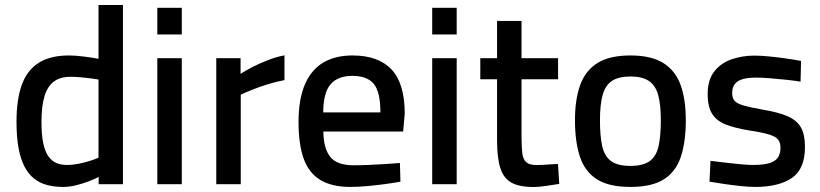

<svg xmlns="http://www.w3.org/2000/svg" viewBox="-20 -731 3255 762"><path d="M231.1 10.9Q195.8 10.9 166.7 3.2Q137.6 -4.5 115.1 -22.4Q92.6 -40.2 77.1 -70.1Q61.5 -100.1 53.5 -144Q45.5 -187.8 45.5 -248.3Q45.5 -338 67.1 -396Q88.7 -453.9 134.7 -482.4Q180.7 -510.9 253.9 -510.9Q279.5 -510.9 314.5 -506.4Q349.4 -501.9 370.9 -497.6V-711.2H468V0H371.5V-28.8Q355.8 -20.3 331.7 -11.2Q307.5 -2 281.5 4.5Q255.4 10.9 231.1 10.9ZM245.6 -76.3Q268.2 -76.3 291.9 -81.1Q315.6 -85.8 336.7 -92.5Q357.9 -99.1 370.9 -105.1V-415.4Q358.5 -417.4 338.9 -420.1Q319.3 -422.8 298.5 -424.5Q277.7 -426.2 260.2 -426.2Q218.1 -426.2 192.8 -406.5Q167.5 -386.9 156.1 -347.5Q144.6 -308.2 144.6 -248.3Q144.6 -196.1 151.7 -162.5Q158.9 -128.8 172.5 -110Q186.1 -91.2 204.4 -83.8Q222.7 -76.3 245.6 -76.3Z M604.3 0V-500H701.5V0ZM604.3 -594.2V-700H701.5V-594.2Z M838.3 0V-500H934.8V-437.7Q953.2 -450.2 981.7 -464.9Q1010.2 -479.5 1043.7 -492.5Q1077.1 -505.5 1109 -511.3V-413.1Q1075.5 -406.8 1042.4 -396.5Q1009.3 -386.2 981.5 -375.1Q953.7 -364.1 935.5 -355.1V0Z M1369.8 10.9Q1295.1 10.5 1250.1 -17.5Q1205 -45.5 1184.9 -102.2Q1164.8 -159 1164.8 -245.6Q1164.8 -338.3 1190.6 -397Q1216.3 -455.7 1264 -483.3Q1311.7 -510.9 1378.7 -510.9Q1482 -510.9 1534.2 -454.9Q1586.3 -399 1586.3 -279.7L1580 -209H1263.3Q1263.9 -142.4 1290.5 -108.7Q1317 -75.1 1383.3 -75.1Q1411.8 -75.1 1445.8 -76.6Q1479.7 -78.1 1512.1 -80.1Q1544.5 -82.1 1567.2 -84.1L1569.2 -10Q1545.2 -5.5 1510.3 -0.7Q1475.4 4.1 1438.3 7.5Q1401.2 10.9 1369.8 10.9ZM1262.7 -284.9H1489.7Q1489.7 -366.1 1463.5 -398Q1437.3 -429.9 1378.7 -429.9Q1320.7 -429.9 1292 -396.6Q1263.3 -363.2 1262.7 -284.9Z M1695.3 0V-500H1792.5V0ZM1695.3 -594.2V-700H1792.5V-594.2Z M2097.9 11.3Q2043.5 11.3 2011.7 -5.1Q1979.9 -21.5 1966.3 -61.9Q1952.7 -102.3 1952.7 -174.3V-416.5H1886.2V-500H1952.7V-647.9H2049.8V-500H2194.8V-416.5H2049.8V-190.3Q2049.8 -147.1 2053 -122.1Q2056.2 -97.2 2069.3 -86.6Q2082.4 -76 2110.4 -76Q2120.4 -76 2135.7 -76.8Q2151 -77.7 2166.9 -78.8Q2182.8 -79.8 2194.6 -80.2L2199.5 -1.1Q2177.9 2.1 2147.9 6.7Q2117.9 11.3 2097.9 11.3Z M2481.9 10.9Q2396.7 10.9 2349 -19.5Q2301.2 -49.8 2281.6 -109.1Q2261.9 -168.4 2261.9 -254Q2261.9 -336.9 2282.9 -394.3Q2303.8 -451.6 2351.8 -481.2Q2399.7 -510.9 2481.9 -510.9Q2564 -510.9 2612 -481.2Q2659.9 -451.6 2680.9 -394.3Q2701.8 -336.9 2701.8 -254Q2701.8 -168.4 2682.2 -109.1Q2662.5 -49.8 2615 -19.5Q2567.4 10.9 2481.9 10.9ZM2481.9 -72.6Q2532.7 -72.6 2558.8 -91.8Q2584.8 -111 2593.8 -151.4Q2602.7 -191.8 2602.7 -254Q2602.7 -316 2592.1 -354.1Q2581.5 -392.2 2555.2 -409.8Q2528.9 -427.4 2481.9 -427.4Q2434.8 -427.4 2408.5 -409.8Q2382.3 -392.2 2371.7 -354.1Q2361.1 -316 2361.1 -254Q2361.1 -191.8 2370 -151.4Q2378.9 -111 2405 -91.8Q2431.1 -72.6 2481.9 -72.6Z M2977.8 10.9Q2953 10.9 2919.9 7.4Q2886.7 4 2853.7 -0.9Q2820.7 -5.9 2795.8 -10.1L2799.8 -92.7Q2825.4 -89.7 2857.5 -85.7Q2889.7 -81.7 2920.3 -79Q2950.9 -76.3 2968.9 -76.3Q3006.5 -76.3 3030.5 -82.7Q3054.5 -89.1 3066 -103.9Q3077.5 -118.7 3077.5 -144.8Q3077.5 -165.1 3068.2 -177Q3058.9 -189 3032.6 -197.1Q3006.3 -205.3 2955.1 -213Q2899.6 -222 2862.4 -236.1Q2825.2 -250.1 2806.9 -278.3Q2788.6 -306.4 2788.6 -358.1Q2788.6 -414.2 2814.9 -447.6Q2841.2 -481 2883.5 -495.6Q2925.9 -510.3 2973.4 -510.3Q3000.8 -510.3 3034.6 -506.8Q3068.5 -503.4 3102 -498.6Q3135.4 -493.9 3159.2 -489L3157.2 -407Q3132.7 -411 3099.5 -414.5Q3066.4 -418 3034.3 -420.5Q3002.2 -423 2979.7 -423Q2949.5 -423 2928.6 -417.2Q2907.6 -411.4 2896.7 -398.1Q2885.8 -384.7 2885.8 -360.7Q2885.8 -342.2 2895.4 -331Q2905.1 -319.7 2931.7 -312.1Q2958.3 -304.6 3008.4 -295.6Q3069.4 -285.6 3105.9 -269.6Q3142.5 -253.5 3158.6 -225.4Q3174.7 -197.3 3174.7 -147.8Q3174.7 -59.8 3122.3 -24.4Q3069.9 10.9 2977.8 10.9Z"/></svg>

Font: Titillium Web SemiBold
Style: Regular
Weight: 600
Designer: Mohamed Gaber, Accademia di Belle Arti di Urbino
Foundry: Kief Type Foundry, Accademia di Belle Arti di Urbino
Version: Version 3.000; ttfautohint (v1.8.4)